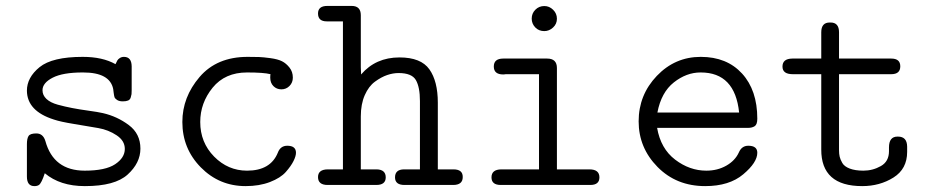

<svg xmlns="http://www.w3.org/2000/svg" viewBox="-20 -631 3189 655"><path d="M71.8 -28.8V-139.2Q71.8 -158.2 77.4 -167Q83 -175.8 104 -175.8Q127 -175.8 134.8 -149.9Q162.6 -48.8 269 -48.8Q339.8 -48.8 372.8 -70.8Q405.8 -92.8 405.8 -123Q405.8 -150.9 377.9 -169.4Q350.1 -188 315.4 -194.1Q280.8 -200.2 232.9 -208Q185.1 -215.8 164.1 -223.1Q72.3 -252 71.8 -321.8Q71.8 -366.7 115 -401.9Q158.2 -437 262.2 -437Q330.1 -437 374 -412.1Q377.9 -420.9 380.4 -425Q382.8 -429.2 388.9 -433.1Q395 -437 402.8 -437Q428.7 -437 429.2 -404.8V-323.2Q429.2 -313.5 428.7 -309.8Q428.2 -306.2 426 -298.6Q423.8 -291 417 -288.1Q410.2 -285.2 398.9 -285.2Q386.7 -285.2 379.4 -290Q372.1 -294.9 370.6 -299.6Q369.1 -304.2 367.7 -315.2Q366.2 -326.2 366.2 -327.1Q355 -383.8 263.7 -383.8Q262.7 -383.8 262.2 -383.8Q194.3 -383.8 159.7 -366Q125 -348.1 125 -323.2Q125 -306.2 138.4 -293.5Q151.9 -280.8 177 -273.9Q202.1 -267.1 226.1 -262.5Q250 -257.8 282 -253.4Q314 -249 331.1 -245.1Q379.9 -233.9 419.4 -204.3Q459 -174.8 459 -124Q459 -75.2 415.5 -35.6Q372.1 3.9 270 3.9H269Q185.1 3.9 132.8 -40Q121.6 -5.9 112.8 0Q106.9 3.9 98.1 3.9Q97.7 3.9 97.2 3.9Q71.8 3.9 71.8 -28.8Z M602.1 -214.8Q602.1 -299.8 660.9 -368.4Q719.7 -437 824.7 -437Q848.6 -437 863.3 -436.5Q877.9 -436 902.8 -432.6Q927.7 -429.2 941.9 -422.1Q956.1 -415 967.5 -400.6Q979 -386.2 979 -366.2Q979 -349.1 967.5 -337.6Q956.1 -326.2 939.9 -326.2Q923.8 -326.2 912.8 -337.2Q901.9 -348.1 901.9 -366.2Q901.9 -374 902.8 -377.9Q879.9 -383.8 822.8 -383.8Q747.6 -383.8 705.3 -331.8Q663.1 -279.8 663.1 -214.8Q663.1 -145 710.4 -96.9Q757.8 -48.8 822.8 -48.8Q902.8 -48.8 927.7 -109.9Q936.5 -133.8 960 -133.8Q989.7 -133.8 989.7 -109.9Q989.7 -98.6 981.4 -81.8Q973.1 -64.9 955.1 -44.4Q937 -23.9 900.9 -10Q864.7 3.9 817.9 3.9Q728 3.9 665 -60.1Q602.1 -124 602.1 -214.8Z M1064.9 -26.9Q1064.9 -52.7 1097.7 -53.2H1149.9V-558.1H1094.7Q1064.9 -558.1 1064.9 -585Q1064.9 -610.8 1096.7 -610.8H1179.7Q1210.9 -610.8 1210.9 -579.1V-574.2V-401.9Q1210.9 -397.9 1211.4 -389.4Q1211.9 -380.9 1211.9 -377Q1261.7 -435.1 1342.8 -435.1Q1416 -435.1 1444.8 -394.5Q1473.6 -354 1473.6 -280.8V-53.2H1526.9Q1559.1 -53.2 1558.6 -26.9Q1558.6 0 1525.9 0H1359.9Q1327.6 0 1327.6 -25.9Q1327.6 -52.7 1357.9 -53.2H1412.6V-286.1Q1412.6 -334 1398.7 -357.9Q1384.8 -381.8 1339.8 -381.8Q1320.8 -381.8 1300.8 -375Q1280.8 -368.2 1259.3 -352.5Q1237.8 -336.9 1224.4 -306.4Q1210.9 -275.9 1210.9 -233.9V-53.2H1265.6Q1295.9 -52.2 1295.9 -25.9Q1295.9 0 1263.7 0H1097.7Q1064.9 0 1064.9 -26.9Z M1656.7 -25.9Q1656.7 -52.7 1689.9 -53.2H1818.8V-377.9H1705.6Q1704.6 -377.9 1701.7 -377.4Q1698.7 -377 1696.8 -377Q1664.6 -377 1664.6 -404.1Q1664.6 -431.2 1696.8 -431.2H1846.7Q1879.9 -431.2 1879.9 -398.9V-53.2H1990.7Q2024.9 -53.2 2024.9 -25.9Q2024.9 0 1993.7 0H1688.5Q1656.7 0 1656.7 -25.9ZM1793.9 -567.4Q1793.9 -585.4 1806.4 -597.9Q1818.8 -610.4 1836.9 -610.4Q1854 -610.4 1866.9 -597.7Q1879.9 -585 1879.9 -567.1Q1879.9 -549.3 1866.7 -537.1Q1853.5 -524.9 1836.9 -524.9Q1817.9 -524.9 1805.9 -537.6Q1793.9 -550.3 1793.9 -567.4Z M2370.6 -437Q2459.5 -437 2511.5 -380.1Q2563.5 -323.2 2563.5 -226.1Q2563.5 -206.1 2554.4 -200.4Q2545.4 -194.8 2532.7 -194.8H2221.7Q2233.9 -124 2283.2 -86.4Q2332.5 -48.8 2389.6 -48.8Q2427.7 -48.8 2457.8 -65.9Q2487.8 -83 2500.5 -110.8Q2510.3 -133.8 2532.7 -133.8Q2563.5 -133.8 2563.5 -109.9Q2563.5 -76.7 2515.6 -36.4Q2467.8 3.9 2385.7 3.9Q2287.6 3.9 2223.1 -61.5Q2158.7 -127 2158.7 -217Q2158.7 -307.1 2220.7 -372.1Q2282.7 -437 2370.6 -437ZM2222.7 -247.1H2501.5Q2487.3 -383.8 2370.6 -383.8Q2370.1 -383.8 2369.6 -383.8Q2321.8 -383.8 2278.8 -349.9Q2235.8 -315.9 2222.7 -247.1Z M2649.4 -403.8Q2649.4 -430.7 2682.6 -431.2H2781.7V-521Q2781.7 -554.2 2810.5 -554.2Q2810.5 -554.2 2813.5 -554.2Q2842.3 -554.2 2842.3 -521V-431.2H3020.5Q3051.3 -431.2 3051.3 -404.8Q3051.3 -377.9 3020.5 -377.9H2842.3V-118.2Q2842.3 -106 2844.5 -96.4Q2846.7 -86.9 2853.5 -75Q2860.4 -63 2878.9 -55.9Q2897.5 -48.8 2925.3 -48.8Q2957.5 -48.8 2985.1 -64.5Q3012.7 -80.1 3012.7 -115.2V-127.9Q3012.7 -165 3041.5 -165H3043.5Q3074.2 -165 3074.7 -130.9V-112.8Q3074.7 -54.7 3028.1 -25.4Q2981.4 3.9 2921.4 3.9Q2781.2 3.9 2781.7 -121.1V-377.9H2684.6Q2649.4 -377.9 2649.4 -403.8Z"/></svg>

Font: CMU Typewriter Text
Style: Light
Weight: 200
Version: Version 0.7.0